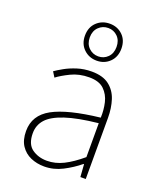

<svg xmlns="http://www.w3.org/2000/svg" viewBox="-150 -901 836 1006"><g transform="rotate(20 268.0 -397.5)"><path d="M218 13Q177 13 142.5 -2Q108 -17 87 -48.5Q66 -80 66 -130Q66 -218 149 -263.5Q232 -309 410 -329Q412 -372 402.5 -412.5Q393 -453 365 -480Q337 -507 282 -507Q226 -507 181 -485Q136 -463 110 -443L92 -472Q109 -484 137.5 -500Q166 -516 203.5 -528Q241 -540 284 -540Q346 -540 381.5 -512.5Q417 -485 431.5 -440Q446 -395 446 -341V0H416L411 -70H408Q368 -37 319.5 -12Q271 13 218 13ZM221 -20Q268 -20 313 -42.5Q358 -65 410 -109V-298Q296 -286 228.5 -263.5Q161 -241 132 -208.5Q103 -176 103 -131Q103 -70 138 -45Q173 -20 221 -20ZM287 -602Q244 -602 214.5 -630.5Q185 -659 185 -705Q185 -752 214.5 -780Q244 -808 287 -808Q330 -808 359 -780Q388 -752 388 -705Q388 -659 359 -630.5Q330 -602 287 -602ZM287 -626Q318 -626 339.5 -647.5Q361 -669 361 -705Q361 -741 339.5 -762.5Q318 -784 287 -784Q256 -784 234 -762.5Q212 -741 212 -705Q212 -669 234 -647.5Q256 -626 287 -626Z"/></g></svg>

Font: Noto Sans SC Thin
Style: Regular
Weight: 100
Designer: Ryoko NISHIZUKA 西塚涼子 (kana, bopomofo & ideographs); Paul D. Hunt (Latin, Greek & Cyrillic); Sandoll Communications 산돌커뮤니
Foundry: Adobe
Version: Version 2.004-H2;hotconv 1.0.118;makeotfexe 2.5.65603